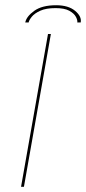

<svg xmlns="http://www.w3.org/2000/svg" viewBox="-20 -714 329 734"><path d="M60.5 0 163.5 -584H174.5L71.5 0ZM194.5 -694Q241.5 -694 267.2 -672.5Q293 -651 288.5 -628H275.5Q277 -636.5 270.2 -649.5Q263.5 -662.5 245 -672.8Q226.5 -683 192.5 -683Q156 -683 134 -673Q112 -663 101.5 -650Q91 -637 89.5 -628H76.5Q81 -651 110.8 -672.5Q140.5 -694 194.5 -694Z"/></svg>

Font: Anybody UltraExpanded Thin
Style: Italic
Weight: 100
Width: 9
Italic angle: -10°
Designer: Tyler Finck
Foundry: Etcetera Type Company
Version: Version 1.010; ttfautohint (v1.8.3) -l 8 -r 50 -G 200 -x 14 